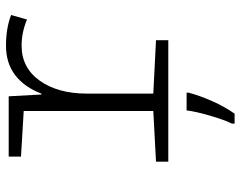

<svg xmlns="http://www.w3.org/2000/svg" viewBox="-101 -480 802 640"><g transform="rotate(-90 300.0 -160.0)"><path d="M81 -41 250 -50V-482L98 -491V-532H299L305 -423H308Q329 -479 369 -510Q409 -541 468 -541Q526 -541 570 -524L555 -471Q512 -489 468 -489Q394 -489 351 -428.5Q308 -368 308 -271V-50L486 -41V0H81ZM208 212Q220 188 234 140.5Q248 93 252 61H311V68Q302 103 283 146Q264 189 241 221H208Z"/></g></svg>

Font: Noto Sans Mono UI Light
Style: Regular
Weight: 300
Monospace: yes
Designer: Monotype Design team
Foundry: Monotype Imaging Inc.
Version: Version 1.000